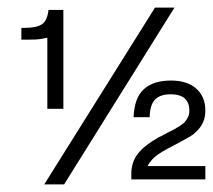

<svg xmlns="http://www.w3.org/2000/svg" viewBox="-20 -462 558 503"><path d="M324 8V-7Q324 -37 341 -59Q358 -81 395 -102Q400 -104 406.5 -107.5Q413 -111 420 -115Q437 -123 447 -129.5Q457 -136 462 -140Q469 -148 472.5 -155Q476 -162 476 -172Q476 -215 427 -215Q400 -215 386.5 -201.5Q373 -188 372 -155H330Q332 -206 357 -228.5Q382 -251 428 -251Q470 -251 494 -230Q518 -209 518 -172Q518 -139 494 -117Q488 -110 474.5 -102.5Q461 -95 441 -84L420 -73Q390 -57 379 -44.5Q368 -32 367 -27H518V8ZM96 21 386 -442H437L148 21ZM104 -177V-367Q114 -367 112 -365.5Q110 -364 98 -362Q85 -359 73 -358.5Q61 -358 48 -358H36V-389H45Q76 -389 90 -398.5Q104 -408 107 -436H146V-177Z"/></svg>

Font: Chathura
Style: ExtraBold
Weight: 800
Designer: Appaji Ambarisha Darbha
Foundry: Aditya Fonts
Version: Version 1.001 2016